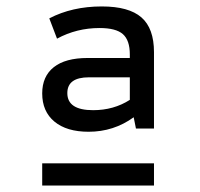

<svg xmlns="http://www.w3.org/2000/svg" viewBox="-20 -682 620 596"><path d="M255 -273Q187 -273 149 -304.5Q111 -336 111 -392Q111 -445 147 -473.5Q183 -502 252 -502H383V-513Q383 -557 361.5 -576Q340 -595 289 -595Q218 -595 157 -562L133 -625Q204 -662 296 -662Q380 -662 419 -628Q458 -594 458 -520V-283H402L395 -318Q333 -273 255 -273ZM269 -340Q333 -340 383 -372V-442H256Q189 -442 189 -393Q189 -340 269 -340ZM111 -106V-175H458V-106Z"/></svg>

Font: Sometype Mono Medium
Style: Regular
Weight: 500
Monospace: yes
Designer: Ryoichi Tsunekawa
Foundry: Dharma Type
Version: Version 1.000; ttfautohint (v1.8.3)